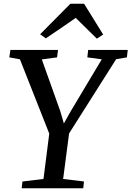

<svg xmlns="http://www.w3.org/2000/svg" viewBox="-20 -1011 706 1031"><path d="M449 -703 453.5 -743H666L661.5 -703L603.5 -693L351 -294.5L319 -50L431 -36.5L427 0H96.5L100.5 -36.5L213.5 -50L244.5 -293.5L87 -692.5L30 -703L36 -743H291.5L286.5 -703L204.5 -692L303 -416L323 -348L360 -414L526.5 -692.5ZM195.5 -827 358 -991H431.5L534 -825.5L500 -803.5Q424 -877.5 386.5 -915Q334.5 -878 226 -805Z"/></svg>

Font: Merriweather Text
Style: Italic
Weight: 400
Italic angle: -7.8°
Designer: Eben Sorkin
Foundry: Eben Sorkin
Version: Version 2.100